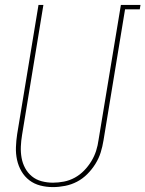

<svg xmlns="http://www.w3.org/2000/svg" viewBox="-20 -755 593 783"><path d="M196 8Q169 8 144 1.5Q119 -5 99.5 -20Q80 -35 67.5 -56.5Q55 -78 49.5 -103Q44 -128 45 -155Q46 -182 50 -208L137 -735H157L70 -205Q66 -181 65 -157.5Q64 -134 68 -111.5Q72 -89 82.5 -69.5Q93 -50 110 -36Q127 -22 149.5 -16Q172 -10 196 -10Q218 -10 241 -14.5Q264 -19 285 -30.5Q306 -42 323 -59.5Q340 -77 352.5 -97.5Q365 -118 372 -140Q379 -162 382 -185L473 -735H553L550 -717H490L402 -182Q398 -157 390.5 -133Q383 -109 369 -86.5Q355 -64 336 -45Q317 -26 294 -14Q271 -2 245.5 3Q220 8 196 8Z"/></svg>

Font: Iosevka Thin Oblique
Style: Regular
Weight: 100
Italic angle: -9°
Monospace: yes
Designer: Belleve Invis
Foundry: Belleve Invis
Version: Version 32.5.0; ttfautohint (v1.8.4)